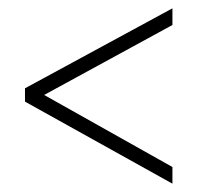

<svg xmlns="http://www.w3.org/2000/svg" viewBox="-20 -520 474 461"><path d="M394 -79 40 -276V-308L394 -500V-460L86 -292L394 -119Z"/></svg>

Font: Stick No Bills ExtraLight ExtraLight
Style: Regular
Weight: 250
Version: Version 2.000